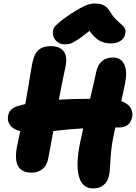

<svg xmlns="http://www.w3.org/2000/svg" viewBox="-20 -1001 773 1092"><path d="M348.1 -749Q317.9 -749 298.3 -769.5Q278.8 -790 280.8 -819.8Q281.7 -833.5 287.8 -844Q293.9 -854.5 317.9 -874.8Q341.8 -895 389.2 -926.8Q441.4 -959 467 -970Q492.7 -981 521 -981Q553.2 -981 573 -969.2Q592.8 -957.5 606.9 -933.1Q618.7 -913.1 633.5 -897Q648.4 -880.9 659.2 -872.1Q669.9 -863.3 679.2 -854.2Q688.5 -845.2 691.9 -834Q695.3 -822.8 691.9 -807.1Q687.5 -782.7 664.8 -768.3Q642.1 -753.9 611.8 -753.9Q573.2 -753.9 545.9 -769.5Q518.6 -785.2 488.8 -825.2Q444.3 -789.6 416.7 -772.2Q389.2 -754.9 377.4 -752Q365.7 -749 348.1 -749ZM159.2 -19Q42 -19 80.1 -184.1Q82.5 -196.3 87.6 -219.5Q92.8 -242.7 95.2 -254.9Q53.2 -266.1 36.9 -289.6Q20.5 -313 25.9 -342.8Q33.7 -386.2 85.9 -398.9Q110.4 -406.2 124 -409.2Q131.8 -453.1 140.6 -506.1Q149.4 -559.1 155 -593Q160.6 -627 164.1 -643.1Q173.8 -693.8 199 -716.3Q224.1 -738.8 269 -738.8Q318.4 -738.8 341.8 -709.5Q365.2 -680.2 352.1 -620.1Q339.8 -564.5 314.9 -434.1Q387.7 -439 492.2 -439Q520 -555.2 526.9 -590.8Q544.4 -673.8 623 -673.8Q667.5 -673.8 686.5 -635.5Q705.6 -597.2 690.9 -523.9Q683.6 -486.3 669.9 -425.8Q708.5 -412.1 722.7 -387.2Q736.8 -362.3 731.9 -335.9Q726.6 -307.6 707.8 -291.7Q689 -275.9 657.2 -275.9H636.2Q623.5 -218.3 622.1 -210.9Q611.8 -156.7 608.4 -91.3Q605 -25.9 600.1 -2.9Q592.8 32.2 569.1 51.5Q545.4 70.8 509.8 70.8Q447.3 70.8 428.7 1.5Q410.2 -67.9 436 -190.9Q440.4 -214.4 453.1 -271Q382.8 -267.1 283.2 -255.9Q278.3 -230 268.6 -176Q258.8 -122.1 253.9 -97.2Q246.6 -59.6 221.4 -39.3Q196.3 -19 159.2 -19Z"/></svg>

Font: Shantell Sans Irregular
Style: Italic
Weight: 800
Italic angle: -11.31°
Designer: Stephen Nixon, Anya Danilova, Shantell Martin
Foundry: Arrow Type
Version: Version 1.006;[9816181b4]